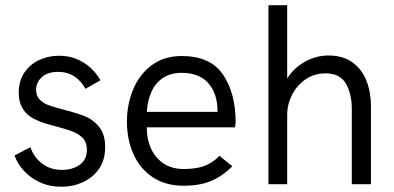

<svg xmlns="http://www.w3.org/2000/svg" viewBox="-20 -710 1520 740"><path d="M216.8 9.8Q170.9 9.8 134 -7.3Q97.2 -24.4 72.3 -51.5Q47.4 -78.6 36.1 -110.8L97.2 -142.6Q109.9 -105 141.6 -80.1Q173.3 -55.2 219.7 -55.2Q258.8 -55.2 286.9 -74.7Q314.9 -94.2 314.9 -132.8Q314.9 -160.6 300 -176.8Q285.2 -192.9 261.7 -202.4Q238.3 -211.9 198.2 -222.2Q149.9 -233.9 120.6 -247.1Q52.2 -277.8 52.2 -352.5Q52.2 -397.9 73.7 -429.9Q95.2 -461.9 130.6 -478.5Q166 -495.1 207.5 -495.1Q245.1 -495.1 275.6 -482.4Q306.2 -469.7 329.1 -448.5Q352.1 -427.2 367.2 -400.9L309.6 -367.7Q272.5 -433.1 204.6 -433.1Q163.6 -433.1 141.4 -412.8Q119.1 -392.6 119.1 -363.8Q119.1 -340.3 133.3 -325.9Q147.5 -311.5 168.9 -304Q190.4 -296.4 228 -286.6Q278.3 -273.9 309.6 -261Q340.8 -248 363 -219.7Q385.3 -191.4 385.3 -143.6Q385.3 -92.8 361.3 -58.8Q337.4 -24.9 299.1 -7.6Q260.7 9.8 216.8 9.8Z M688.5 5.9Q617.7 5.9 568.1 -27.3Q518.6 -60.5 493.9 -116.9Q469.2 -173.3 469.2 -241.2Q469.2 -308.6 493.7 -366.5Q518.1 -424.3 565.4 -459.2Q612.8 -494.1 680.2 -494.1Q791 -494.1 839.6 -422.4Q888.2 -350.6 888.2 -237.8L885.7 -219.2H545.9V-215.3Q545.9 -172.9 561.5 -138.7Q577.6 -102.1 609.9 -80.3Q642.1 -58.6 687.5 -58.6Q733.9 -58.6 766.1 -69.8Q798.3 -81.1 825.7 -109.4L875.5 -69.3Q835.4 -29.3 791.7 -11.7Q748 5.9 688.5 5.9ZM818.4 -278.8V-281.7Q818.4 -348.6 783.4 -388.9Q748.5 -429.2 680.2 -429.2Q637.7 -429.2 608.2 -409.7Q578.6 -390.1 563.5 -355.7Q548.3 -321.3 545.9 -278.8Z M1409.7 0H1335.9V-289.1Q1335.9 -348.1 1313.2 -387.7Q1290.5 -427.2 1234.9 -427.2Q1190.9 -427.2 1157.7 -404.3Q1124.5 -381.3 1105.7 -344.7Q1086.9 -308.1 1086.9 -267.1V0H1014.6V-689.9H1086.9V-407.7Q1112.3 -448.2 1155.3 -472.2Q1198.2 -496.1 1245.6 -496.1Q1301.8 -496.1 1338.1 -470Q1374.5 -443.8 1392.1 -399.4Q1409.7 -355 1409.7 -300.8Z"/></svg>

Font: Acari Sans
Style: Regular
Weight: 400
Designer: Alfredo Marco Pradil and Stefan Peev
Foundry: Hanken Design Co.
Version: Version 1.045;February 4, 2021;FontCreator 13.0.0.2655 64-bi